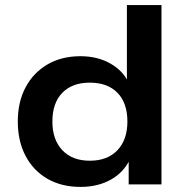

<svg xmlns="http://www.w3.org/2000/svg" viewBox="-20 -725 735 755"><path d="M297 10Q222 10 166.5 -22Q111 -54 80.5 -112Q50 -170 50 -247Q50 -324 80.5 -381.5Q111 -439 166.5 -471.5Q222 -504 296 -504Q363 -504 413.5 -475.5Q464 -447 486 -399H479V-705H615V0H486V-101H492Q468 -48 416.5 -19Q365 10 297 10ZM333 -93Q403 -93 442 -134.5Q481 -176 481 -247Q481 -320 442 -360Q403 -400 333 -400Q264 -400 225 -360Q186 -320 186 -247Q186 -176 225 -134.5Q264 -93 333 -93Z"/></svg>

Font: Nunito Sans 10pt SemiExpanded
Style: Bold
Weight: 700
Width: 6
Designer: Vernon Adams
Foundry: Vernon Adams
Version: Version 3.101;gftools[0.9.27]